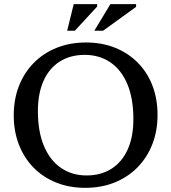

<svg xmlns="http://www.w3.org/2000/svg" viewBox="-20 -891 822 922"><path d="M393 -687Q469.5 -687 532.5 -661.8Q595.5 -636.5 641.2 -590.5Q687 -544.5 711.8 -480.5Q736.5 -416.5 736.5 -339Q736.5 -261.5 711.2 -197.5Q686 -133.5 639.8 -86.8Q593.5 -40 530 -14.5Q466.5 11 389.5 11Q313.5 11 250.2 -14.2Q187 -39.5 141.5 -85.8Q96 -132 71 -196Q46 -260 46 -337Q46 -414.5 71.2 -478.8Q96.5 -543 143 -589.8Q189.5 -636.5 253 -661.8Q316.5 -687 393 -687ZM395.5 -48.5Q465 -48.5 515.5 -80.8Q566 -113 593.2 -173.2Q620.5 -233.5 620.5 -319Q620.5 -418.5 591.5 -487.2Q562.5 -556 509.8 -591.8Q457 -627.5 387 -627.5Q317.5 -627.5 267 -595.5Q216.5 -563.5 189.2 -503Q162 -442.5 162 -357.5Q162 -258.5 191.2 -189.5Q220.5 -120.5 273.2 -84.5Q326 -48.5 395.5 -48.5ZM433 -743.5 510 -871H633.5V-858L475 -743.5ZM302.5 -743.5 334 -871H446.5V-859.5L339.5 -743.5Z"/></svg>

Font: Newsreader 16pt 16pt Medium
Style: Regular
Weight: 500
Version: Version 1.003